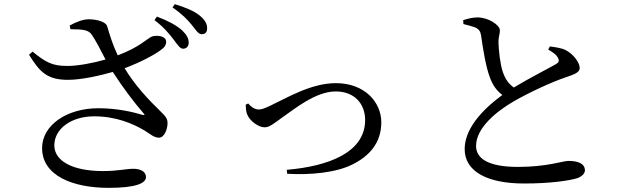

<svg xmlns="http://www.w3.org/2000/svg" viewBox="-20 -854 3040 926"><path d="M320 -713C377 -712 406 -712 423 -686C444 -655 466 -611 489 -567C430 -550 356 -536 307 -536C231 -535 199 -555 137 -605L120 -590C172 -506 208 -468 312 -469C377 -470 461 -489 524 -507C571 -434 625 -362 672 -308C680 -299 678 -298 667 -300C624 -313 547 -332 455 -332C300 -332 183 -249 183 -140C183 -7 330 52 504 52C635 52 684 30 684 0C684 -27 657 -40 623 -40C587 -40 551 -29 477 -29C325 -29 242 -80 242 -153C242 -233 324 -293 434 -293C539 -293 621 -258 678 -224C707 -206 723 -190 747 -190C773 -190 789 -233 788 -263C787 -282 779 -293 755 -316C695 -374 629 -445 581 -525C662 -555 736 -595 766 -621C782 -635 786 -655 776 -668C763 -682 733 -684 713 -678C686 -666 656 -628 548 -587C524 -637 511 -680 497 -727C492 -747 451 -761 408 -761C381 -761 349 -749 316 -731ZM725 -757C770 -723 796 -691 816 -665C835 -640 847 -620 862 -619C879 -619 890 -630 890 -648C890 -668 881 -686 858 -708C831 -732 790 -754 737 -774ZM812 -818C860 -785 883 -760 904 -735C925 -710 935 -689 953 -689C970 -689 979 -699 979 -718C979 -739 969 -758 942 -780C917 -800 876 -818 823 -834Z M1165 -349C1166 -333 1166 -314 1174 -298C1186 -271 1226 -240 1256 -240C1280 -240 1299 -257 1349 -293C1398 -326 1501 -413 1599 -413C1689 -413 1741 -354 1741 -275C1741 -118 1563 -52 1363 -35L1365 -16C1479 -9 1604 -22 1680 -61C1759 -100 1819 -163 1819 -264C1819 -361 1739 -453 1600 -453C1480 -453 1364 -382 1281 -343C1251 -329 1240 -326 1227 -326C1208 -326 1189 -340 1177 -355Z M2624 -615C2643 -604 2664 -591 2672 -573C2678 -560 2675 -552 2660 -544C2627 -525 2531 -476 2458 -432C2432 -450 2416 -475 2405 -507C2392 -545 2385 -613 2384 -651C2384 -676 2391 -690 2391 -708C2390 -734 2335 -770 2283 -770C2261 -770 2240 -765 2214 -757L2215 -738C2231 -734 2255 -728 2271 -722C2291 -713 2297 -702 2300 -684C2310 -614 2324 -527 2344 -477C2356 -445 2375 -416 2403 -396C2334 -346 2221 -248 2221 -135C2221 -26 2332 31 2507 31C2637 31 2724 17 2762 6C2784 -1 2801 -16 2801 -32C2801 -67 2764 -78 2722 -78C2695 -78 2619 -49 2478 -49C2332 -49 2276 -91 2276 -150C2276 -238 2376 -318 2459 -366C2532 -408 2644 -460 2711 -482C2753 -496 2776 -506 2776 -526C2776 -551 2747 -592 2709 -612C2690 -622 2662 -626 2632 -630Z"/></svg>

Font: Noto Serif SC Medium
Style: Regular
Weight: 500
Designer: Ryoko NISHIZUKA 西塚涼子 (kana & ideographs); Frank Grießhammer (Latin, Greek & Cyrillic); Wenlong ZHANG 张文龙 (bopomofo); San
Foundry: Adobe Systems Incorporated
Version: Version 1.001;PS 1.001;hotconv 16.6.54;makeotf.lib2.5.65590